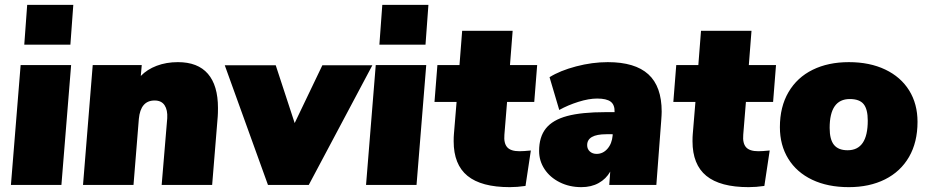

<svg xmlns="http://www.w3.org/2000/svg" viewBox="-20 -762 3823 791"><path d="M65 -494H273L233 0H25ZM282 -742 270 -578H80L92 -742Z M878 -317Q878 -294 877 -282L854 0H646L669 -275Q671 -309 658 -328.5Q645 -348 617 -348Q559 -348 552 -272L530 0H322L362 -494H564L560 -449Q586 -476 625.5 -491Q665 -506 713 -506Q795 -506 836.5 -458Q878 -410 878 -317Z M1514 -493 1252 0H1084L906 -493H1116L1194 -255L1308 -493Z M1528 -494H1736L1696 0H1488ZM1745 -742 1733 -578H1543L1555 -742Z M2058 -207Q2055 -172 2069.5 -155.5Q2084 -139 2120 -139Q2137 -139 2167 -142L2145 4Q2111 9 2080 9Q1963 9 1906 -37.5Q1849 -84 1849 -180Q1849 -199 1850 -209L1861 -342H1770L1782 -494H1873L1884 -635H2092L2081 -494H2193L2181 -342H2069Z M2706 -302Q2706 -290 2704 -264L2684 0H2490L2494 -55Q2477 -25 2446.5 -8Q2416 9 2375 9Q2326 9 2286 -11Q2246 -31 2223.5 -65Q2201 -99 2201 -140Q2201 -198 2229 -233Q2257 -268 2316.5 -284Q2376 -300 2475 -300H2512Q2513 -330 2496 -343Q2479 -356 2440 -356Q2406 -356 2363 -342.5Q2320 -329 2284 -309L2244 -444Q2287 -471 2353.5 -488.5Q2420 -506 2484 -506Q2596 -506 2651 -456Q2706 -406 2706 -302ZM2504 -204V-209H2478Q2399 -209 2399 -164Q2399 -148 2410 -138Q2421 -128 2438 -128Q2464 -128 2482.5 -149Q2501 -170 2504 -204Z M3042 -207Q3039 -172 3053.5 -155.5Q3068 -139 3104 -139Q3121 -139 3151 -142L3129 4Q3095 9 3064 9Q2947 9 2890 -37.5Q2833 -84 2833 -180Q2833 -199 2834 -209L2845 -342H2754L2766 -494H2857L2868 -635H3076L3065 -494H3177L3165 -342H3053Z M3193 -238Q3193 -322 3228.5 -382.5Q3264 -443 3328 -474.5Q3392 -506 3477 -506Q3563 -506 3627 -475.5Q3691 -445 3725.5 -389.5Q3760 -334 3760 -260Q3760 -176 3725 -115.5Q3690 -55 3626 -23Q3562 9 3477 9Q3390 9 3326 -21.5Q3262 -52 3227.5 -108Q3193 -164 3193 -238ZM3555 -265Q3555 -312 3538 -333Q3521 -354 3481 -354Q3398 -354 3398 -235Q3398 -187 3416 -165Q3434 -143 3472 -143Q3555 -143 3555 -265Z"/></svg>

Font: Nunito Sans Heavy Heavy
Style: Italic
Weight: 400
Italic angle: -4.541°
Designer: Vernon Adams
Foundry: Vernon Adams
Version: Version 2.002